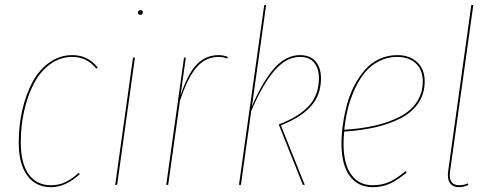

<svg xmlns="http://www.w3.org/2000/svg" viewBox="-20 -752 2002 781"><path d="M274.4 -527.8Q337.4 -527.8 377.4 -477.5L371.6 -472.7Q334 -520.5 274.4 -520.5Q225.1 -520.5 184.6 -491.2Q144 -461.9 118.2 -412.6Q92.3 -363.3 78.4 -301.5Q64.5 -239.7 64.5 -172.9Q64.5 -87.9 96.7 -43.2Q128.9 1.5 187 1.5Q219.7 1.5 246.1 -11.2Q272.5 -23.9 299.8 -48.8L304.7 -43.9Q247.1 9.3 187 9.3Q125.5 9.3 90.8 -38.1Q56.2 -85.4 56.2 -172.9Q56.2 -241.2 70.6 -304.2Q85 -367.2 111.8 -417.5Q138.7 -467.8 180.9 -497.8Q223.1 -527.8 274.4 -527.8Z M541 -700.7Q541 -705.1 543.9 -708Q546.9 -710.9 551.8 -710.9Q561 -710.9 561 -702.1Q561 -697.8 558.1 -694.6Q555.2 -691.4 550.8 -691.4Q546.4 -691.4 543.7 -694.1Q541 -696.8 541 -700.7ZM528.8 -517.6 456.5 0H448.7L521 -517.6Z M869.6 -527.8Q888.2 -527.8 906.7 -520.5L904.3 -513.7Q889.2 -520.5 868.7 -520.5Q817.4 -520.5 780.8 -479.5Q744.1 -438.5 711.9 -341.3L664.1 0H656.2L728.5 -517.6H735.8L714.4 -363.8Q743.7 -452.1 780.5 -490Q817.4 -527.8 869.6 -527.8Z M1062.5 -731.9 1004.9 -320.3Q1049.8 -423.3 1096.7 -475.6Q1143.6 -527.8 1200.2 -527.8Q1241.7 -527.8 1263.7 -502.2Q1285.6 -476.6 1285.6 -433.6Q1285.6 -364.7 1244.1 -319.1Q1202.6 -273.4 1122.6 -242.2L1219.7 0H1211.9L1113.8 -245.6Q1195.3 -276.9 1236.3 -321.3Q1277.3 -365.7 1277.3 -433.6Q1277.3 -473.6 1257.8 -497.1Q1238.3 -520.5 1200.2 -520.5Q1145 -520.5 1096.9 -465.3Q1048.8 -410.2 1002 -300.8L960 0H952.1L1054.7 -731Z M1707.5 -420.9Q1707.5 -371.6 1682.4 -333.7Q1657.2 -295.9 1611.6 -272Q1565.9 -248 1508.3 -234.6Q1450.7 -221.2 1379.9 -216.8Q1377.4 -188.5 1377.4 -167.5Q1377.4 -85 1408.7 -41.7Q1439.9 1.5 1496.6 1.5Q1534.2 1.5 1564.7 -12.5Q1595.2 -26.4 1629.9 -56.2L1634.3 -50.3Q1597.7 -19.5 1566.2 -5.1Q1534.7 9.3 1496.6 9.3Q1436 9.3 1402.6 -36.1Q1369.1 -81.5 1369.1 -167Q1369.1 -205.6 1374.8 -245.6Q1380.4 -285.6 1391.4 -326.7Q1402.3 -367.7 1421.1 -403.6Q1439.9 -439.5 1464.1 -467.5Q1488.3 -495.6 1522.2 -511.7Q1556.2 -527.8 1595.7 -527.8Q1646 -527.8 1676.8 -499.3Q1707.5 -470.7 1707.5 -420.9ZM1595.2 -520.5Q1555.2 -520.5 1521 -502.7Q1486.8 -484.9 1463.4 -455.8Q1439.9 -426.8 1422.1 -387.5Q1404.3 -348.1 1394.5 -307.6Q1384.8 -267.1 1380.4 -224.1Q1450.7 -228.5 1507.3 -241.7Q1564 -254.9 1607.9 -278.1Q1651.9 -301.3 1675.8 -337.6Q1699.7 -374 1699.7 -420.9Q1699.7 -467.8 1671.4 -494.1Q1643.1 -520.5 1595.2 -520.5Z M1905.3 -731.9 1811 -57.1Q1801.8 1.5 1848.1 1.5Q1866.2 1.5 1882.8 -6.3L1885.3 0.5Q1866.7 9.3 1847.2 9.3Q1821.3 9.3 1809.8 -8.1Q1798.3 -25.4 1803.2 -57.1L1897 -731Z"/></svg>

Font: Fira Sans Compressed Eight
Style: Italic
Weight: 100
Width: 3
Italic angle: -8°
Designer: Carrois Corporate & Edenspiekermann AG
Foundry: Carrois Corporate GbR & Edenspiekermann AG
Version: Version 4.203;PS 004.203;hotconv 1.0.88;makeotf.lib2.5.64775